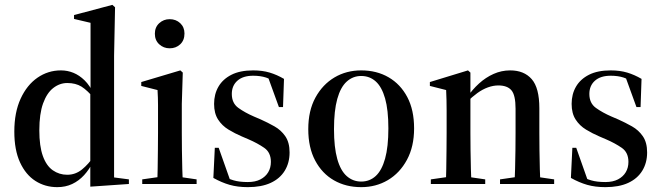

<svg xmlns="http://www.w3.org/2000/svg" viewBox="-20 -758 2724 791"><path d="M216 13Q166 13 126 -12.5Q86 -38 62.5 -89Q39 -140 39 -216Q39 -295 65 -351.5Q91 -408 134.5 -438Q178 -468 231 -468Q258 -468 282.5 -458Q307 -448 328.5 -427Q350 -406 367 -370H380L371 -349Q340 -386 316 -401Q292 -416 257 -416Q226 -416 199.5 -395.5Q173 -375 157.5 -332Q142 -289 142 -221Q142 -156 156.5 -115.5Q171 -75 197.5 -56.5Q224 -38 257 -38Q291 -38 318 -60Q345 -82 368 -116L374 -91H363Q348 -60 326.5 -36.5Q305 -13 277.5 0Q250 13 216 13ZM352 11V-81V-84V-377L353 -387V-664L285 -680V-696L443 -738L454 -728L450 -528V-27L511 -19V0Z M566 0V-19L657 -32H701L790 -19V0ZM627 0Q629 -24 629.5 -61.5Q630 -99 630.5 -138.5Q631 -178 631 -211V-249Q631 -294 631 -324.5Q631 -355 629 -387L562 -404V-420L723 -468L733 -459L729 -330V-211Q729 -178 729.5 -138.5Q730 -99 731 -61.5Q732 -24 734 0ZM679 -559Q654 -559 636 -575.5Q618 -592 618 -619Q618 -646 636 -662.5Q654 -679 679 -679Q705 -679 722.5 -662.5Q740 -646 740 -620Q740 -592 722.5 -575.5Q705 -559 679 -559Z M1001 13Q959 13 926 3.5Q893 -6 859 -25L865 -149H881L928 -16H894V-35Q919 -22 942.5 -15Q966 -8 1001 -8Q1032 -8 1053 -19Q1074 -30 1085 -48.5Q1096 -67 1096 -91Q1096 -130 1068.5 -149Q1041 -168 1004 -184L976 -196Q948 -208 921.5 -224Q895 -240 878.5 -265.5Q862 -291 862 -330Q862 -370 880 -401Q898 -432 933.5 -450Q969 -468 1023 -468Q1061 -468 1091 -459Q1121 -450 1150 -433L1146 -317H1129L1084 -441H1121V-413Q1099 -431 1076 -438.5Q1053 -446 1023 -446Q981 -446 958 -425.5Q935 -405 935 -371Q935 -333 962 -313.5Q989 -294 1026 -278L1054 -266Q1083 -253 1110.5 -237.5Q1138 -222 1155.5 -196.5Q1173 -171 1173 -130Q1173 -87 1153 -54.5Q1133 -22 1095 -4.5Q1057 13 1001 13Z M1468 13Q1405 13 1356 -15Q1307 -43 1278.5 -96.5Q1250 -150 1250 -226Q1250 -302 1279.5 -356Q1309 -410 1358 -439Q1407 -468 1468 -468Q1532 -468 1581 -439.5Q1630 -411 1658 -358Q1686 -305 1686 -229Q1686 -154 1656.5 -99.5Q1627 -45 1578 -16Q1529 13 1468 13ZM1468 -10Q1503 -10 1528 -33Q1553 -56 1566.5 -104.5Q1580 -153 1580 -229Q1580 -305 1566.5 -352.5Q1553 -400 1528 -422.5Q1503 -445 1468 -445Q1434 -445 1408.5 -422Q1383 -399 1369.5 -350.5Q1356 -302 1356 -226Q1356 -151 1369.5 -103Q1383 -55 1408.5 -32.5Q1434 -10 1468 -10Z M1755 0V-19L1846 -32H1890L1979 -19V0ZM1816 0Q1818 -24 1818.5 -61.5Q1819 -99 1819.5 -138.5Q1820 -178 1820 -211V-249Q1820 -279 1820 -302Q1820 -325 1819.5 -345.5Q1819 -366 1818 -387L1751 -404V-420L1908 -468L1918 -459V-362V-360V-211Q1918 -178 1918.5 -138.5Q1919 -99 1920 -61.5Q1921 -24 1923 0ZM2040 0V-19L2130 -32H2174L2263 -19V0ZM2099 0Q2101 -24 2102 -61.5Q2103 -99 2103.5 -138.5Q2104 -178 2104 -211V-310Q2104 -366 2087 -386Q2070 -406 2033 -406Q2012 -406 1990 -398Q1968 -390 1946.5 -374.5Q1925 -359 1903 -337L1898 -357H1904Q1926 -389 1953.5 -414Q1981 -439 2013.5 -453.5Q2046 -468 2082 -468Q2139 -468 2170.5 -432Q2202 -396 2202 -312V-211Q2202 -178 2202.5 -138.5Q2203 -99 2204 -61.5Q2205 -24 2207 0Z M2474 13Q2432 13 2399 3.5Q2366 -6 2332 -25L2338 -149H2354L2401 -16H2367V-35Q2392 -22 2415.5 -15Q2439 -8 2474 -8Q2505 -8 2526 -19Q2547 -30 2558 -48.5Q2569 -67 2569 -91Q2569 -130 2541.5 -149Q2514 -168 2477 -184L2449 -196Q2421 -208 2394.5 -224Q2368 -240 2351.5 -265.5Q2335 -291 2335 -330Q2335 -370 2353 -401Q2371 -432 2406.5 -450Q2442 -468 2496 -468Q2534 -468 2564 -459Q2594 -450 2623 -433L2619 -317H2602L2557 -441H2594V-413Q2572 -431 2549 -438.5Q2526 -446 2496 -446Q2454 -446 2431 -425.5Q2408 -405 2408 -371Q2408 -333 2435 -313.5Q2462 -294 2499 -278L2527 -266Q2556 -253 2583.5 -237.5Q2611 -222 2628.5 -196.5Q2646 -171 2646 -130Q2646 -87 2626 -54.5Q2606 -22 2568 -4.5Q2530 13 2474 13Z"/></svg>

Font: Source Serif 4 60pt SemiBold
Style: Regular
Weight: 600
Version: Version 4.004;hotconv 1.0.116;makeotfexe 2.5.65601